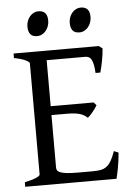

<svg xmlns="http://www.w3.org/2000/svg" viewBox="-56 -841 607 883"><g transform="rotate(-5 248.0 -399.5)"><path d="M465.8 -119.1Q461.9 -77.1 455.8 -45.7Q449.7 -14.2 445.8 0H24.4V-21Q57.6 -27.8 76.4 -35.9Q95.2 -43.9 95.2 -50.8V-564Q95.2 -569.8 77.4 -578.6Q59.6 -587.4 24.4 -594.2V-615.2H418L434.1 -603Q433.1 -590.3 431.2 -575.2Q429.2 -560.1 426.3 -544.9Q423.3 -529.8 420.2 -516.1Q417 -502.4 414.1 -493.2H392.1Q391.1 -515.6 387.9 -530.8Q384.8 -545.9 379.9 -554.9Q375 -564 367.9 -567.6Q360.8 -571.3 352.1 -571.3H173.3V-358.9H371.1L383.8 -345.2Q379.9 -338.4 374.3 -330.6Q368.7 -322.8 362.5 -315.2Q356.4 -307.6 350.3 -301.3Q344.2 -294.9 338.9 -291Q331.5 -298.3 323 -303.2Q314.5 -308.1 303.5 -311.5Q292.5 -314.9 277.6 -316.4Q262.7 -317.9 242.2 -317.9H173.3V-75.2Q173.3 -67.9 176.8 -62.3Q180.2 -56.6 190.9 -52.5Q201.7 -48.3 221.2 -46.1Q240.7 -43.9 272.9 -43.9H335.9Q358.4 -43.9 374.3 -46.4Q390.1 -48.8 402.3 -57.4Q414.6 -65.9 424.6 -82.5Q434.6 -99.1 444.8 -127.9ZM391.6 -752.4Q391.6 -738.8 387.2 -726.6Q382.8 -714.4 375.2 -705.3Q367.7 -696.3 357.4 -690.9Q347.2 -685.5 335 -685.5Q313 -685.5 303.5 -697.8Q293.9 -710 293.9 -732.4Q293.9 -746.1 298.3 -758.3Q302.7 -770.5 310.5 -779.5Q318.4 -788.6 328.4 -793.7Q338.4 -798.8 350.1 -798.8Q391.6 -798.8 391.6 -752.4ZM196.3 -752.4Q196.3 -738.8 191.9 -726.6Q187.5 -714.4 179.9 -705.3Q172.4 -696.3 162.1 -690.9Q151.9 -685.5 139.6 -685.5Q117.7 -685.5 108.2 -697.8Q98.6 -710 98.6 -732.4Q98.6 -746.1 103 -758.3Q107.4 -770.5 115.2 -779.5Q123 -788.6 133.1 -793.7Q143.1 -798.8 154.8 -798.8Q196.3 -798.8 196.3 -752.4Z"/></g></svg>

Font: Gentium Unicode
Style: Regular
Weight: 400
Version: Version 1.009